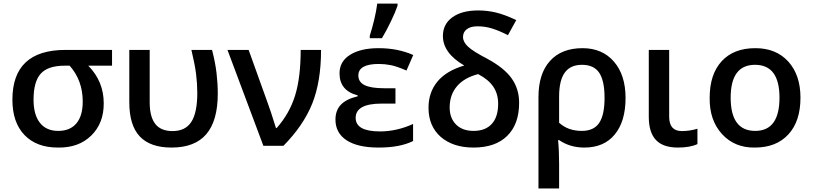

<svg xmlns="http://www.w3.org/2000/svg" viewBox="-20 -821 4577 1081"><path d="M564 -240.2Q564.9 -127.9 494.1 -58.1Q423.3 11.7 306.2 9.8Q185.5 9.8 117.7 -61Q49.8 -131.8 49.8 -259.8Q49.8 -540 349.1 -540H610.8V-451.2H477.1Q564 -362.3 564 -240.2ZM168.9 -259.8Q168.9 -174.8 204.8 -129.4Q240.7 -84 308.1 -84Q374.5 -84 410.2 -126.5Q445.8 -168.9 445.8 -249Q445.8 -368.2 372.1 -451.2H344.2Q249.5 -451.2 209 -405.8Q168.9 -360.8 168.9 -259.8Z M945.8 9.8Q826.2 9.8 767.1 -52.7Q708 -115.2 708 -245.1V-540H822.8V-245.1Q822.8 -164.1 854 -123.5Q885.3 -83 951.7 -83Q1023.9 -83 1057.4 -135Q1090.8 -187 1090.8 -297.9Q1090.8 -348.6 1084 -404.3Q1077.1 -458.5 1057.6 -540H1173.8Q1192.4 -468.3 1199.2 -409.2Q1206.1 -350.6 1206.1 -293.9Q1206.1 -141.1 1141.6 -65.7Q1077.1 9.8 945.8 9.8Z M1462.9 0 1260.7 -540H1379.9L1485.8 -245.1Q1502.4 -201.7 1533.7 -100.1H1537.6Q1609.9 -181.2 1641.6 -283.7Q1672.9 -384.8 1672.9 -540H1787.6Q1787.6 -361.3 1737.8 -237.3Q1688 -113.8 1575.7 0Z M2142.6 -324.2H2206.5V-237.8H2129.4Q1982.4 -237.8 1982.4 -157.2Q1982.4 -81.1 2119.6 -81.1Q2213.4 -81.1 2305.7 -123V-26.9Q2231.9 9.8 2111.8 9.8Q1994.1 9.8 1931.4 -31.2Q1868.7 -72.3 1868.7 -147.9Q1868.7 -199.2 1898.9 -231.2Q1929.2 -263.2 1993.7 -278.8V-284.2Q1891.6 -310.5 1891.6 -408.2Q1891.6 -475.1 1950.7 -512.2Q2010.3 -549.8 2111.8 -549.8Q2220.2 -549.8 2306.6 -511.2L2268.6 -423.8Q2213.4 -447.8 2180.7 -454.1Q2146.5 -460.9 2112.8 -460.9Q1997.6 -460.9 1997.6 -396Q1997.6 -358.9 2033 -341.6Q2068.4 -324.2 2142.6 -324.2ZM2062 -606V-620.1Q2074.7 -659.2 2087.4 -711.9Q2099.1 -761.7 2104 -800.8H2218.3V-789.1Q2206.1 -752.9 2181.6 -702.1Q2156.2 -648.9 2130.4 -606Z M2593.8 -452.1Q2473.6 -522.5 2473.6 -618.2Q2473.6 -685.1 2526.9 -723.6Q2580.1 -762.2 2671.9 -762.2Q2721.7 -762.2 2770.5 -751Q2818.8 -739.7 2886.7 -708L2839.8 -623Q2792 -647.5 2751.7 -660.2Q2711.4 -672.9 2668 -672.9Q2629.9 -672.9 2608.4 -656.7Q2586.9 -640.6 2586.9 -612.8Q2586.9 -584.5 2615.2 -558.1Q2645 -530.8 2721.7 -491.2Q2819.3 -438.5 2860.8 -379.4Q2902.8 -320.3 2902.8 -242.2Q2902.8 -121.6 2835.4 -55.7Q2768.6 9.8 2646 9.8Q2531.2 9.8 2461.4 -50.3Q2392.6 -111.3 2392.6 -213.9Q2392.6 -301.3 2443.1 -362.1Q2493.7 -422.9 2593.8 -452.1ZM2784.7 -236.8Q2784.7 -292.5 2757.3 -333Q2730 -373.5 2671.9 -403.8Q2593.3 -383.3 2552.5 -335Q2511.7 -286.6 2511.7 -215.8Q2511.7 -156.2 2547.4 -120.1Q2583.5 -84 2646 -84Q2712.9 -84 2748.8 -123.3Q2784.7 -162.6 2784.7 -236.8Z M3502 -270Q3502 -137.2 3440.9 -63.5Q3380.4 9.8 3270 9.8Q3189 9.8 3127.9 -32.2H3122.1Q3127.9 26.4 3127.9 100.1V240.2H3011.7V-273.9Q3011.7 -405.8 3076.2 -477.5Q3141.1 -549.8 3259.8 -549.8Q3371.1 -549.8 3436.5 -474.1Q3502 -398.4 3502 -270ZM3256.8 -456.1Q3191.4 -456.1 3159.7 -412.1Q3127.9 -368.2 3127.9 -276.9V-129.9Q3178.2 -84 3255.9 -84Q3323.2 -84 3353.5 -128.9Q3383.8 -173.8 3383.8 -270Q3383.8 -366.2 3353.8 -411.1Q3323.7 -456.1 3256.8 -456.1Z M3632.8 -540H3747.6V-164.1Q3747.6 -83 3818.8 -83Q3862.3 -83 3906.7 -96.2V-9.8Q3865.2 9.8 3796.9 9.8Q3712.9 9.8 3672.9 -33Q3632.8 -75.7 3632.8 -163.1Z M4486.8 -271Q4486.8 -138.2 4418.9 -64.5Q4350.6 9.8 4230 9.8Q4116.2 11.7 4044.9 -66.4Q3973.6 -144.5 3975.6 -271Q3975.6 -402.3 4043 -476.1Q4110.4 -549.8 4232.9 -549.8Q4350.1 -549.8 4418.5 -474.1Q4486.8 -398.4 4486.8 -271ZM4093.8 -271Q4093.8 -84 4231.9 -84Q4368.7 -84 4368.7 -271Q4368.7 -456.1 4231 -456.1Q4093.8 -456.1 4093.8 -271Z"/></svg>

Font: Open Sans
Style: SemiBold
Weight: 600
Foundry: Ascender Corporation
Version: Version 1.10